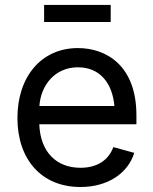

<svg xmlns="http://www.w3.org/2000/svg" viewBox="-20 -748 623 780"><path d="M306.6 11.7C418.5 11.7 500 -44.4 525.4 -127L440.4 -150.4C419.9 -94.7 371.6 -66.4 307.1 -66.4C210.4 -66.4 144 -128.9 139.6 -243.2H534.2V-279.8C534.2 -481.4 412.1 -552.7 296.4 -552.7C147.5 -552.7 50.8 -436 50.8 -268.6C50.8 -100.6 148.4 11.7 306.6 11.7ZM429.7 -728H159.2V-658.7H429.7ZM140.1 -317.4C145.5 -400.9 202.6 -474.6 296.4 -474.6C386.2 -474.6 436.5 -410.2 444.8 -317.4Z"/></svg>

Font: Raveo
Style: Regular
Weight: 400
Designer: Jakub Foglar, Rasmus Andersson (Inter)
Foundry: Jakubfoglar.com
Version: Version 1.100;Glyphs 3.2.3 (3260)